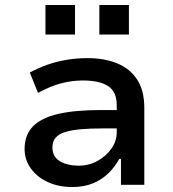

<svg xmlns="http://www.w3.org/2000/svg" viewBox="-20 -744 695 773"><path d="M271 9Q216 9 172.5 -11Q129 -31 104 -66Q79 -101 79 -144Q79 -201 113 -235.5Q147 -270 215 -285.5Q283 -301 386 -301H467V-227H393Q341 -227 303.5 -223.5Q266 -220 241 -212Q216 -204 203.5 -189Q191 -174 191 -151Q191 -113 221 -95Q251 -77 297 -77Q338 -77 372.5 -96Q407 -115 428.5 -145.5Q450 -176 450 -211V-321Q450 -375 415 -397.5Q380 -420 313 -420Q270 -420 226 -408.5Q182 -397 133 -370L100 -452Q135 -471 172.5 -484Q210 -497 250.5 -503.5Q291 -510 333 -510Q400 -510 451.5 -489Q503 -468 532 -424Q561 -380 561 -309V0H467V-104H460Q444 -74 418 -48Q392 -22 355.5 -6.5Q319 9 271 9ZM380 -605V-724H499V-605ZM163 -605V-724H282V-605Z"/></svg>

Font: Nunito Sans 6pt SemiBold
Style: Regular
Weight: 600
Version: Version 3.101;gftools[0.9.27]